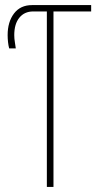

<svg xmlns="http://www.w3.org/2000/svg" viewBox="-20 -734 386 754"><path d="M164 0V-689H110Q76 -689 56 -664.5Q36 -640 36 -596Q36 -582 38.5 -567.5Q41 -553 42 -544H16Q13 -555 11.5 -569Q10 -583 10 -596Q10 -648 35 -681Q60 -714 106 -714H338V-689H190V0Z"/></svg>

Font: Noto Sans ExtraCondensed Thin
Style: Regular
Weight: 100
Width: 2
Designer: Monotype Design Team
Foundry: Monotype Imaging Inc.
Version: Version 2.013; ttfautohint (v1.8.4.7-5d5b)